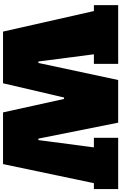

<svg xmlns="http://www.w3.org/2000/svg" viewBox="219 -1038 818 1297"><g transform="rotate(90 628.5 -389.0)"><path d="M14.2 -613.8V-777.8H411.1V-613.8H346.2L395 -238.8H404.8L520 -777.8H808.1L916 -238.8H925.8L975.1 -613.8H910.2V-777.8H1256.8V-613.8H1216.8L1087.9 0H738.8L647.9 -412.1H638.2L542 0H192.9L54.2 -613.8Z"/></g></svg>

Font: AlfaSlabOne-Regular
Style: Regular
Weight: 400
Designer: JM Sole
Foundry: JM Sole
Version: Version 1.001